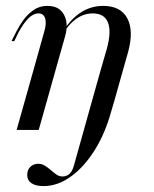

<svg xmlns="http://www.w3.org/2000/svg" viewBox="-20 -446 528 659"><path d="M325.8 -206.5 346.8 -279Q362.9 -337.9 350.4 -369Q337.9 -400 298.4 -400Q261.3 -400 230.2 -372.2Q199.2 -344.4 169.4 -281.5V-287.9Q201.6 -358.9 242.3 -392.3Q283.1 -425.8 333.9 -425.8Q393.5 -425.8 416.5 -383.9Q439.5 -341.9 420.2 -269.4L402.4 -206.5ZM95.2 -206.5 131.5 -336.3Q140.3 -365.3 135.1 -382.7Q129.8 -400 112.1 -400Q94.4 -400 77.4 -383.1Q60.5 -366.1 43.5 -334.7L29 -304.8H19.4L37.1 -339.5Q46 -357.3 60.1 -377Q74.2 -396.8 94.8 -411.3Q115.3 -425.8 142.7 -425.8Q170.2 -425.8 186.3 -412.1Q202.4 -398.4 207.3 -373.8Q212.1 -349.2 202.4 -317.7L171 -206.5ZM37.1 0 95.2 -206.5H171L112.9 0ZM373.4 -103.2 361.3 -62.1Q340.3 13.7 304 71Q267.7 128.2 222.6 160.5Q177.4 192.7 129.8 192.7Q102.4 192.7 87.9 182.7Q73.4 172.6 73.4 154Q73.4 137.1 84.3 126.6Q95.2 116.1 110.5 116.1Q123.4 116.1 133.9 122.6Q144.4 129 154 137.5Q163.7 146 173.4 152.8Q183.1 159.7 194.4 159.7Q208.9 159.7 219 150.4Q229 141.1 234.7 118.5L296.8 -103.2L325.8 -206.5H402.4Z"/></svg>

Font: Playfair 144pt SemiCondensed
Style: Italic
Weight: 400
Width: 4
Italic angle: -15.6°
Designer: Claus Eggers Sørensen
Foundry: Claus Eggers Sørensen
Version: Version 2.203